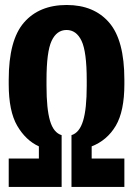

<svg xmlns="http://www.w3.org/2000/svg" viewBox="-20 -742 528 762"><path d="M14.6 0H224.6V-205.6Q192.4 -215.3 178.5 -262.7Q164.6 -310.1 164.6 -400.9V-424.3Q164.6 -536.6 184.8 -579.8Q205.1 -623 244.1 -623Q283.2 -623 303.7 -579.8Q324.2 -536.6 324.2 -424.3V-400.9Q324.2 -310.1 309.8 -262.7Q295.4 -215.3 263.7 -205.6V0H473.6V-112.8H343.8V-161.1Q405.3 -185.1 439.5 -242.9Q473.6 -300.8 473.6 -407.7V-425.3Q473.6 -582.5 413.3 -652.3Q353 -722.2 244.6 -722.2Q135.7 -722.2 75.2 -652.6Q14.6 -583 14.6 -425.3V-407.7Q14.6 -300.8 48.3 -242.9Q82 -185.1 134.3 -161.1V-112.8H14.6Z"/></svg>

Font: Roboto Flex
Style: wght 700 wdth 25 opsz 34 GRAD 0.00 slnt 0.00 XTRA 468 XOPQ 96 YOPQ 79 YTLC 514 YTUC 712 YTAS 750 YTDE -203.00 YTFI 738
Weight: 700
Width: 1
Designer: Berlow after Robertson
Foundry: Google
Version: Version 3.100